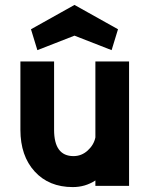

<svg xmlns="http://www.w3.org/2000/svg" viewBox="-20 -756 609 781"><path d="M283 -611 132 -552 106 -637 283 -736 460 -637 434 -552ZM368 0V-22Q327 5 276 5Q179 5 121 -58.5Q63 -122 63 -228V-506H200V-228Q200 -121 279 -121Q312 -121 337 -144Q362 -167 368 -197V-506H505V0Z"/></svg>

Font: LilGrotesk Bold
Style: Regular
Weight: 700
Designer: BSozoo
Foundry: BSozoo
Version: Version 1.001;PS 001.001;hotconv 1.0.70;makeotf.lib2.5.58329